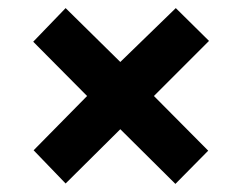

<svg xmlns="http://www.w3.org/2000/svg" viewBox="-20 -590 584 474"><path d="M414 -570 277 -437 142 -570 62 -487 195 -353 63 -219 142 -137 277 -271 413 -136 494 -218 360 -353 496 -489Z"/></svg>

Font: Noto Sans SemiCondensed ExtraBold
Style: Italic
Weight: 800
Width: 4
Italic angle: -12°
Designer: Monotype Design Team
Foundry: Monotype Imaging Inc.
Version: Version 2.013